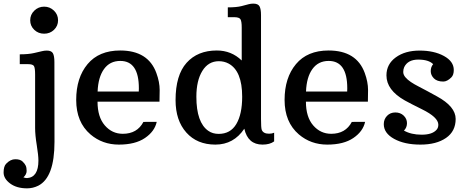

<svg xmlns="http://www.w3.org/2000/svg" viewBox="-69 -781 2553 1050"><path d="M172.4 -596.7Q140.6 -596.7 118.4 -617.9Q96.2 -639.2 96.2 -669.9Q96.2 -701.2 118.7 -722.9Q141.1 -744.6 172.4 -744.6Q203.6 -744.6 226.1 -722.9Q248.5 -701.2 248.5 -669.9Q248.5 -639.2 226.3 -617.9Q204.1 -596.7 172.4 -596.7ZM59.1 189Q71.8 193.4 79.1 192.9Q141.1 188.5 141.1 97.2Q141.1 68.8 132.1 13.2Q123 -42.5 123 -81.1V-373.5Q123 -408.7 116.9 -419.4Q110.8 -430.2 84 -430.2H39.1V-483.9Q86.9 -483.9 117.4 -491Q147.9 -498 160.9 -501.2Q173.8 -504.4 187 -504.4Q212.4 -504.4 220.5 -489.5Q228.5 -474.6 228.5 -441.9L229 -4.9Q229 189 140.6 234.4Q111.3 249 79.1 249Q22 249 -13.7 222.4Q-49.3 195.8 -49.3 162.4Q-49.3 128.9 -35.6 114.7Q-12.2 89.8 14.6 89.8Q41.5 89.8 54.4 102.3Q67.4 114.7 72 125.5Q76.7 136.2 76.7 154.3Q76.7 172.4 59.1 189Z M803.2 -225.1H464.4Q464.4 -141.1 504.2 -95.2Q543.9 -49.3 602.5 -49.3Q681.2 -49.3 715.3 -114.3L788.1 -114.7Q776.9 -62.5 723.9 -26.4Q670.9 9.8 581.1 9.8Q491.2 9.8 425.8 -45.9Q347.7 -112.8 347.7 -234.4Q347.7 -356 409.9 -430.4Q472.2 -504.9 588.4 -504.9Q741.2 -504.9 786.1 -381.8Q804.2 -332.5 804.2 -288.6Q804.2 -244.6 803.2 -225.1ZM690.4 -298.3Q690.4 -447.8 588.9 -447.8Q531.7 -447.8 499.8 -403.3Q467.8 -358.9 464.8 -280.3H689.9Q690.4 -289.6 690.4 -298.3Z M1267.1 -77.1Q1209 9.8 1108.9 9.8Q1008.8 9.8 950 -56.2Q891.1 -122.1 891.1 -233.4Q891.1 -370.1 951.4 -437.5Q1011.7 -504.9 1116.7 -504.9Q1196.3 -504.9 1252.9 -450.2V-630.4Q1252.9 -665 1245.8 -676Q1238.8 -687 1211.4 -687H1176.8V-740.7Q1225.1 -740.7 1252.4 -747.8Q1279.8 -754.9 1291.5 -758.1Q1303.2 -761.2 1316.4 -761.2Q1342.3 -761.2 1350.3 -746.3Q1358.4 -731.4 1358.4 -698.7V-129.9Q1358.4 -82.5 1362.3 -71.3Q1370.6 -49.8 1402.3 -49.8Q1418.5 -49.8 1430.2 -55.2V-7.8Q1406.7 9.8 1366.7 9.8Q1286.6 9.8 1267.1 -77.1ZM1070.3 -65.4Q1093.8 -48.8 1127 -48.8Q1191.4 -48.8 1223.4 -102.8Q1255.4 -156.7 1255.4 -252Q1255.4 -393.6 1180.7 -433.6Q1156.7 -446.3 1127.9 -446.3Q1070.3 -446.3 1037.6 -393.3Q1004.9 -340.3 1004.9 -252Q1004.9 -110.8 1070.3 -65.4Z M1942.9 -225.1H1604Q1604 -141.1 1643.8 -95.2Q1683.6 -49.3 1742.2 -49.3Q1820.8 -49.3 1855 -114.3L1927.7 -114.7Q1916.5 -62.5 1863.5 -26.4Q1810.5 9.8 1720.7 9.8Q1630.9 9.8 1565.4 -45.9Q1487.3 -112.8 1487.3 -234.4Q1487.3 -356 1549.6 -430.4Q1611.8 -504.9 1728 -504.9Q1880.9 -504.9 1925.8 -381.8Q1943.8 -332.5 1943.8 -288.6Q1943.8 -244.6 1942.9 -225.1ZM1830.1 -298.3Q1830.1 -447.8 1728.5 -447.8Q1671.4 -447.8 1639.4 -403.3Q1607.4 -358.9 1604.5 -280.3H1829.6Q1830.1 -289.6 1830.1 -298.3Z M2299.8 -430.2Q2274.9 -455.1 2218.3 -455.1Q2161.6 -455.1 2141.6 -414.1Q2136.2 -402.3 2136.2 -387.5Q2136.2 -372.6 2147.9 -358.6Q2159.7 -344.7 2178.2 -332.3Q2196.8 -319.8 2220 -308.1Q2243.2 -296.4 2268.1 -282.7Q2293 -269 2320.8 -253.9Q2422.9 -198.2 2422.9 -130.6Q2422.9 -63 2370.1 -26.6Q2317.4 9.8 2230.2 9.8Q2143.1 9.8 2086.4 -21.5Q2029.8 -52.7 2029.8 -102.1Q2029.8 -128.9 2047.6 -147.5Q2065.4 -166 2093 -166Q2120.6 -166 2138.7 -148.7Q2156.7 -131.3 2156.7 -107.4Q2156.7 -83.5 2140.1 -66.9Q2179.2 -44.4 2237.1 -44.4Q2294.9 -44.4 2318.4 -71.3Q2328.1 -82 2328.1 -99.1Q2328.1 -139.6 2238.3 -183.6Q2175.8 -214.4 2144.5 -231.9Q2044.4 -288.6 2044.4 -368.7Q2044.4 -430.2 2095.5 -467.3Q2146.5 -504.4 2225.6 -504.4Q2304.7 -504.4 2358.6 -474.9Q2412.6 -445.3 2412.6 -398.4Q2412.6 -371.1 2399.4 -357.9Q2376.5 -335 2355.5 -335Q2321.3 -335 2304 -352.3Q2286.6 -369.6 2286.6 -392.1Q2286.6 -414.6 2299.8 -430.2Z"/></svg>

Font: Arbutus Slab
Style: Regular
Weight: 400
Designer: Karolina Lach
Foundry: Karolina Lach
Version: Version 1.001; ttfautohint (v0.92) -l 10 -r 16 -G 200 -x 7 -